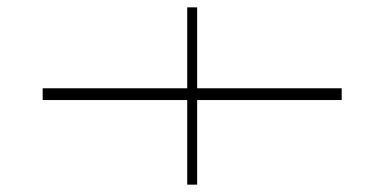

<svg xmlns="http://www.w3.org/2000/svg" viewBox="-20 -512 1045 522"><path d="M96 -272V-240H489V-10H516V-240H909V-272H516V-492H489V-272Z"/></svg>

Font: Sprat Extended Medium
Style: Regular
Weight: 500
Width: 9
Designer: Ethan Nakache
Foundry: Collletttivo
Version: Version 2.000;Glyphs 3.2 (3217)